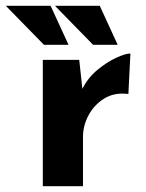

<svg xmlns="http://www.w3.org/2000/svg" viewBox="-76 -644 506 664"><path d="M198 -437 211 -317 208 -335Q227 -374 260 -401.5Q293 -429 325.5 -444Q358 -459 375 -459L368 -319Q319 -325 284 -303Q249 -281 230 -245Q211 -209 211 -171V0H72V-437ZM-56 -624H99L161 -489H76ZM114 -624H269L331 -489H246Z"/></svg>

Font: Josefin Sans Thin
Style: Bold
Weight: 700
Version: Version 2.000